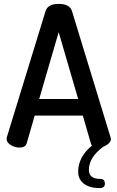

<svg xmlns="http://www.w3.org/2000/svg" viewBox="-20 -757 602 985"><path d="M14 -44Q14 -50 15 -53L214 -701Q226 -737 281 -737Q337 -737 349 -701L547 -53Q549 -47 549 -44Q549 -32 538 -21.5Q527 -11 511 -5Q436 49 436 115Q436 161 496 161Q518 161 518 186Q518 208 490 208Q440 208 410.5 185.5Q381 163 381 124Q381 48 452 -10Q448 -14 446 -22L405 -164H158L117 -22Q110 0 80 0Q56 0 35 -13Q14 -26 14 -44ZM181 -249H381L281 -592Z"/></svg>

Font: TerminalDosisSemiBold
Style: Bold
Weight: 600
Designer: EdgarTolentino, PabloImpallari, IginoMarini
Foundry: EdgarTolentino, PabloImpallari, IginoMarini
Version: Version 1.006